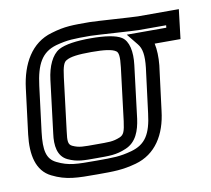

<svg xmlns="http://www.w3.org/2000/svg" viewBox="-66 -594 773 703"><g transform="rotate(-10 320.0 -242.0)"><path d="M310 -519C247 -519 219 -520 166 -504C89 -482 49 -410 38 -321L17 -153C8 -78 21 -17 74 9C126 35 166 35 242 35C303 35 335 35 386 21C462 0 503 -66 513 -153L534 -319C537 -349 536 -377 531 -400H602H627L630 -425L637 -484L640 -509H615H488C472 -509 329 -519 310 -519ZM304 -469C321 -469 464 -459 482 -459H584L583 -450H494H436L470 -408C485 -390 489 -364 484 -319L463 -153C454 -77 432 -42 378 -27C334 -15 310 -15 248 -15C172 -15 144 -15 101 -36C66 -53 59 -86 67 -153L88 -321C98 -400 120 -441 175 -457C220 -469 241 -469 304 -469ZM370 -140C365 -103 361 -91 345 -84C318 -73 304 -74 256 -74C208 -74 193 -73 169 -84C154 -91 153 -103 158 -140L182 -336C187 -377 193 -392 204 -397C219 -406 247 -410 297 -410C346 -410 374 -406 387 -397C396 -392 399 -377 394 -336L370 -140ZM420 -140 444 -336C450 -385 442 -425 417 -441C397 -454 356 -460 303 -460C250 -460 208 -454 184 -441C156 -425 138 -385 132 -336L108 -140C102 -97 107 -56 143 -39C177 -23 203 -24 249 -24C296 -24 322 -23 359 -39C400 -56 414 -97 420 -140Z"/></g></svg>

Font: Gamestation Display Outline
Style: Italic
Weight: 400
Designer: Jonas Hecksher
Foundry: Jonas Hecksher, Playtypeª, e-types AS
Version: Version 1.003